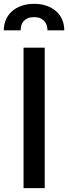

<svg xmlns="http://www.w3.org/2000/svg" viewBox="-42 -974 353 994"><path d="M189.6 -727.3V0H79.9V-727.3ZM-22.4 -817.1Q-22.4 -846.9 -11.4 -872.2Q-0.4 -897.4 19.9 -915.5Q40.1 -933.6 69.2 -943.9Q98.4 -954.2 134.6 -954.2Q170.8 -954.2 199.8 -943.9Q228.7 -933.6 248.9 -915.5Q269.2 -897.4 280 -872.2Q290.8 -846.9 290.8 -817.1H203.8Q203.8 -831 199.8 -843.2Q195.7 -855.5 187.3 -864.9Q179 -874.3 166 -879.8Q153.1 -885.3 134.6 -885.3Q115.4 -885.3 102.1 -879.6Q88.8 -873.9 80.4 -864.5Q72.1 -855.1 68.5 -842.9Q65 -830.6 65 -817.1Z"/></svg>

Font: Cannonade Med
Style: Regular
Weight: 500
Designer: Rasmus Andersson
Foundry: rsms
Version: Version 3.012;git-f93a4a705